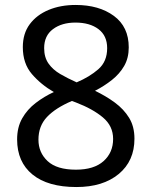

<svg xmlns="http://www.w3.org/2000/svg" viewBox="-20 -744 612 774"><path d="M285 -724Q379 -724 439 -680Q499 -636 499 -553Q499 -510 480.5 -478Q462 -446 431 -421.5Q400 -397 363 -378Q407 -357 443 -330.5Q479 -304 500.5 -269Q522 -234 522 -185Q522 -95 458.5 -42.5Q395 10 288 10Q173 10 111 -40.5Q49 -91 49 -182Q49 -231 69.5 -267Q90 -303 124 -329Q158 -355 197 -373Q145 -403 108.5 -445.5Q72 -488 72 -554Q72 -609 100 -646.5Q128 -684 176 -704Q224 -724 285 -724ZM284 -653Q229 -653 193.5 -626.5Q158 -600 158 -550Q158 -513 175.5 -488Q193 -463 223 -445.5Q253 -428 289 -412Q341 -434 376.5 -465Q412 -496 412 -550Q412 -600 377 -626.5Q342 -653 284 -653ZM135 -181Q135 -129 172 -94.5Q209 -60 286 -60Q359 -60 397.5 -94.5Q436 -129 436 -184Q436 -236 395 -270.5Q354 -305 286 -331L270 -337Q204 -309 169.5 -272.5Q135 -236 135 -181Z"/></svg>

Font: Noto Sans Sogdian
Style: Regular
Weight: 400
Designer: Monotype Design Team
Foundry: Monotype Imaging Inc.
Version: Version 2.002; ttfautohint (v1.8.4.7-5d5b)